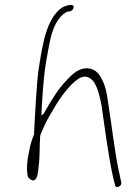

<svg xmlns="http://www.w3.org/2000/svg" viewBox="-20 -690 557 774"><path d="M135 -406C128 -357 120 -213 117 -146L116 -145C108 -125 102 -106 99 -88C89 -44 85 -2 93 24C98 31 111 41 119 36C131 29 133 9 136 -21V-22C141 -57 139 -101 142 -143L143 -146C144 -148 145 -149 145 -151V-152L157 -179C163 -193 171 -208 179 -222C210 -276 250 -343 299 -374C307 -379 316 -381 324 -381H325C351 -377 362 -357 371 -335C377 -318 384 -295 389 -267C402 -178 417 -59 436 25L444 57C448 72 472 60 469 46L462 13C442 -73 430 -192 415 -282C411 -312 406 -336 398 -355C384 -387 370 -412 332 -415C298 -415 275 -395 249 -367C215 -332 187 -287 157 -233L155 -231L147 -224L148 -252C155 -366 158 -405 177 -503C185 -546 196 -587 219 -616C232 -633 240 -637 252 -643L254 -644H262C270 -646 277 -654 277 -662C276 -678 244 -667 231 -660C166 -617 150 -504 135 -406ZM331 -412Z"/></svg>

Font: Stray Cat
Style: LtObl
Weight: 300
Version: Version 1.0